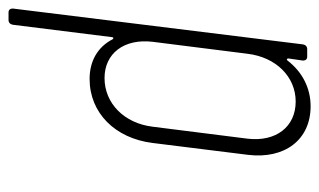

<svg xmlns="http://www.w3.org/2000/svg" viewBox="-169 -571 748 450"><g transform="rotate(-90 205.0 -346.0)"><path d="M372 -690 343 -458C343 -454 340 -453 338 -456C320 -491 287 -510 245 -510C165 -510 106 -450 95 -363L67 -138C57 -53 102 8 181 8C223 8 261 -11 288 -46C290 -49 293 -48 293 -44L288 -10C288 -4 291 0 297 0H315C321 0 325 -4 326 -10L410 -690C410 -696 407 -700 401 -700H383C377 -700 373 -696 372 -690ZM192 -27C133 -27 97 -73 105 -140L133 -362C141 -429 188 -475 247 -475C305 -475 340 -429 332 -362L304 -140C296 -73 250 -27 192 -27Z"/></g></svg>

Font: Barlow Condensed ExtraLight
Style: Italic
Weight: 275
Width: 3
Italic angle: -7°
Designer: Jeremy Tribby
Foundry: Tribby Type
Version: Version 1.422;hotconv 1.0.109;makeotfexe 2.5.65596